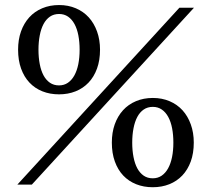

<svg xmlns="http://www.w3.org/2000/svg" viewBox="-20 -747 864 777"><path d="M384.8 -545.9Q384.8 -502.9 372.6 -469.5Q360.4 -436 338.4 -412.8Q316.4 -389.6 285.9 -377.4Q255.4 -365.2 218.8 -365.2Q182.1 -365.2 151.6 -377.4Q121.1 -389.6 99.4 -412.6Q77.6 -435.5 65.4 -469.2Q53.2 -502.9 53.2 -545.9Q53.2 -586.4 64.9 -619.6Q76.7 -652.8 98.4 -676.8Q120.1 -700.7 150.9 -713.6Q181.6 -726.6 219.2 -726.6Q256.3 -726.6 287.1 -713.4Q317.9 -700.2 339.4 -676.5Q360.8 -652.8 372.8 -619.4Q384.8 -585.9 384.8 -545.9ZM302.2 -545.9Q302.2 -577.1 297.1 -603.8Q292 -630.4 281.5 -649.7Q271 -668.9 255.4 -679.7Q239.7 -690.4 219.2 -690.4Q197.8 -690.4 182.1 -679.7Q166.5 -668.9 156.2 -649.7Q146 -630.4 140.9 -603.8Q135.7 -577.1 135.7 -545.9Q135.7 -514.2 140.9 -487.5Q146 -460.9 156.2 -441.9Q166.5 -422.9 182.1 -412.1Q197.8 -401.4 218.8 -401.4Q239.3 -401.4 254.9 -412.1Q270.5 -422.9 281 -441.9Q291.5 -460.9 296.9 -487.5Q302.2 -514.2 302.2 -545.9ZM764.2 -169.9Q764.2 -127 752 -93.5Q739.7 -60.1 717.8 -36.9Q695.8 -13.7 665.3 -1.5Q634.8 10.7 598.1 10.7Q561.5 10.7 531 -1.5Q500.5 -13.7 478.8 -36.6Q457 -59.6 444.8 -93.3Q432.6 -127 432.6 -169.9Q432.6 -210.4 444.3 -243.7Q456.1 -276.9 477.8 -300.8Q499.5 -324.7 530.3 -337.6Q561 -350.6 598.6 -350.6Q635.7 -350.6 666.5 -337.4Q697.3 -324.2 718.8 -300.5Q740.2 -276.9 752.2 -243.4Q764.2 -210 764.2 -169.9ZM681.6 -169.9Q681.6 -201.2 676.5 -227.8Q671.4 -254.4 660.9 -273.7Q650.4 -293 634.8 -303.7Q619.1 -314.5 598.6 -314.5Q577.1 -314.5 561.5 -303.7Q545.9 -293 535.6 -273.7Q525.4 -254.4 520.3 -227.8Q515.1 -201.2 515.1 -169.9Q515.1 -138.2 520.3 -111.6Q525.4 -85 535.6 -65.9Q545.9 -46.9 561.5 -36.1Q577.1 -25.4 598.1 -25.4Q618.7 -25.4 634.3 -36.1Q649.9 -46.9 660.4 -65.9Q670.9 -85 676.3 -111.6Q681.6 -138.2 681.6 -169.9ZM765.1 -715.8 108.9 0H50.3L706.1 -715.8Z"/></svg>

Font: Arian AMU Serif
Style: Regular
Weight: 400
Designer: Ruben Hakobyan (Tarumian)
Foundry: Ruben Hakobyan (Tarumian)
Version: Version 1.002